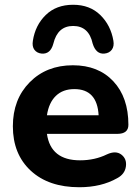

<svg xmlns="http://www.w3.org/2000/svg" viewBox="-20 -775 589 806"><path d="M155 -550Q135 -552 124.5 -566Q114 -580 118 -604Q128 -669 172 -712Q216 -755 287 -755Q357 -755 401 -712Q445 -669 456 -604Q460 -581 449.5 -566.5Q439 -552 418 -550Q383 -547 369 -592Q353 -666 287 -666Q222 -666 204 -592Q192 -547 155 -550ZM313 11Q184 11 109 -58.5Q34 -128 34 -245Q34 -358 104.5 -429.5Q175 -501 286 -501Q393 -501 456 -433.5Q519 -366 519 -251Q519 -213 472 -213H177Q193 -102 316 -102Q378 -102 429 -127Q466 -144 489.5 -126Q513 -108 508.5 -76Q504 -44 472 -27Q405 11 313 11ZM292 -401Q244 -401 214.5 -372.5Q185 -344 177 -291H394Q388 -401 292 -401Z"/></svg>

Font: Nunito ExtraBold
Style: Regular
Weight: 800
Designer: Vernon Adams
Foundry: Vernon Adams
Version: Version 3.602